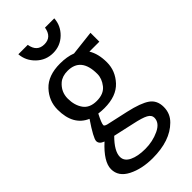

<svg xmlns="http://www.w3.org/2000/svg" viewBox="-277 -719 1024 1024"><g transform="rotate(-45 234.5 -207.5)"><path d="M221 -129Q198 -129 177 -132Q152 -84 152 -69Q152 -62 170 -57L292 -30Q377 -11 413 14.5Q449 40 449 90Q449 140 414 174Q346 242 214 242Q133 242 74 212Q15 182 15 126Q15 70 95 -3Q65 -14 65 -36Q65 -58 124 -145Q38 -182 38 -300Q38 -366 84.5 -415.5Q131 -465 221 -465Q273 -465 312 -450L452 -466V-399H377Q403 -357 403 -292.5Q403 -228 357 -178.5Q311 -129 221 -129ZM323 -285Q323 -409 222 -409Q182 -409 157 -388Q118 -354 118 -303.5Q118 -253 142 -219Q166 -185 219 -185Q272 -185 297.5 -217.5Q323 -250 323 -285ZM95 113Q95 145 130 162Q165 179 221 179Q277 179 325 156.5Q373 134 373 95Q373 75 350 62.5Q327 50 270 38L153 12Q95 70 95 113ZM99 -657H170Q180 -596 235 -596Q290 -596 300 -657H370Q367 -605 328.5 -567.5Q290 -530 235.5 -530Q181 -530 142 -567.5Q103 -605 99 -657Z"/></g></svg>

Font: Average Sans
Style: Regular
Weight: 400
Designer: Eduardo Rodriguez Tunni
Foundry: Eduardo Rodriguez Tunni
Version: Version 1.002